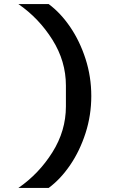

<svg xmlns="http://www.w3.org/2000/svg" viewBox="-20 -780 640 938"><path d="M218 138H70Q170 69 236 -36Q302 -141 302 -260V-362Q302 -481 236 -586Q170 -691 70 -760H218Q276 -717 323 -648Q370 -579 398 -492Q426 -405 426 -311Q426 -217 398 -130Q370 -43 323 26Q276 95 218 138Z"/></svg>

Font: iA Writer Duo V
Style: Regular
Weight: 400
Designer: Mike Abbink, Paul van der Laan, Pieter van Rosmalen, Oliver Reichenstein
Foundry: Information Architects Inc.
Version: Version 2.000